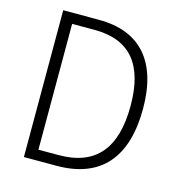

<svg xmlns="http://www.w3.org/2000/svg" viewBox="-106 -808 843 902"><g transform="rotate(15 315.5 -357.0)"><path d="M573 -364C573 -593 466 -714 265 -714H91V0H250C463 0 573 -124 573 -364ZM513 -362C513 -155 427 -51 246 -51H148V-663H257C431 -663 513 -561 513 -362Z"/></g></svg>

Font: Noto Sans Gujarati SemiCondensed Light
Style: Regular
Weight: 300
Width: 4
Designer: Jelle Bosma - Monotype Design Team, Universal Thirst
Foundry: Monotype Imaging Inc.
Version: Version 2.106